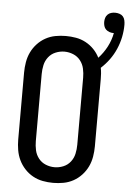

<svg xmlns="http://www.w3.org/2000/svg" viewBox="-59 -927 661 978"><g transform="rotate(5 271.0 -437.5)"><path d="M250 8Q223 8 196.5 3Q170 -2 146.5 -15Q123 -28 104.5 -48Q86 -68 74.5 -92Q63 -116 58.5 -143Q54 -170 54 -196V-539Q54 -565 58.5 -592Q63 -619 74.5 -643Q86 -667 104.5 -687Q123 -707 146.5 -720Q170 -733 196.5 -738Q223 -743 250 -743Q276 -743 302 -738.5Q328 -734 351.5 -721.5Q375 -709 393.5 -690Q412 -671 424 -647Q450 -675 467.5 -708.5Q485 -742 492 -779H489Q479 -779 469 -782.5Q459 -786 451.5 -793Q444 -800 441 -810.5Q438 -821 438 -831Q438 -842 441 -852Q444 -862 451.5 -869.5Q459 -877 469 -880Q479 -883 490 -883Q501 -883 512 -879.5Q523 -876 530 -868Q537 -860 539.5 -848.5Q542 -837 542 -826Q542 -794 535.5 -762.5Q529 -731 516 -701Q503 -671 484 -645Q465 -619 441 -597Q444 -583 445 -568Q446 -553 446 -539V-196Q446 -170 441.5 -143Q437 -116 425.5 -92Q414 -68 395.5 -48Q377 -28 353.5 -15Q330 -2 303.5 3Q277 8 250 8ZM250 -72Q273 -72 295 -81Q317 -90 331.5 -108.5Q346 -127 351 -150Q356 -173 356 -196V-539Q356 -562 351 -585Q346 -608 331.5 -626.5Q317 -645 295 -654Q273 -663 250 -663Q227 -663 205 -654Q183 -645 168.5 -626.5Q154 -608 149 -585Q144 -562 144 -539V-196Q144 -173 149 -150Q154 -127 168.5 -108.5Q183 -90 205 -81Q227 -72 250 -72Z"/></g></svg>

Font: Iosevka Term Medium
Style: Regular
Weight: 500
Monospace: yes
Designer: Belleve Invis
Foundry: Belleve Invis
Version: Version 26.3.1